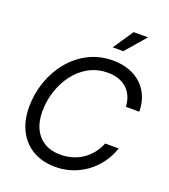

<svg xmlns="http://www.w3.org/2000/svg" viewBox="-168 -1070 1060 1202"><g transform="rotate(20 362.0 -469.5)"><path d="M340.8 11.2Q253.4 11.2 189.9 -25.9Q126.5 -63 92.5 -130.1Q58.6 -197.3 58.6 -286.6Q58.6 -373.5 86.7 -454.8Q114.7 -536.1 167.2 -600.1Q219.7 -664.1 292.7 -701.4Q365.7 -738.8 454.6 -738.8Q512.2 -738.8 560.3 -721.9Q608.4 -705.1 643.3 -673.1Q678.2 -641.1 697.5 -595.9Q716.8 -550.8 717.3 -493.7H627.9Q626 -532.7 612.3 -563Q598.6 -593.3 575.4 -614Q552.2 -634.8 521 -645.3Q489.7 -655.8 451.2 -655.8Q380.9 -655.8 324.2 -624.8Q267.6 -593.8 228 -541Q188.5 -488.3 167.2 -422.6Q146 -356.9 146 -288.1Q146 -221.7 169.4 -173.1Q192.9 -124.5 237.3 -98.1Q281.7 -71.8 344.2 -71.8Q383.8 -71.8 420.4 -82.3Q457 -92.8 488.5 -113.5Q520 -134.3 544.4 -164.3Q568.8 -194.3 584.5 -233.4H674.8Q655.8 -176.8 622.3 -131.6Q588.9 -86.4 544.4 -54.4Q500 -22.5 448.2 -5.6Q396.5 11.2 340.8 11.2ZM422.9 -815.4 513.7 -949.7H609.4L493.2 -815.4Z"/></g></svg>

Font: Inter 28pt
Style: Italic
Weight: 400
Italic angle: -9.3988°
Designer: Rasmus Andersson
Foundry: rsms
Version: Version 4.001;git-66647c0bb